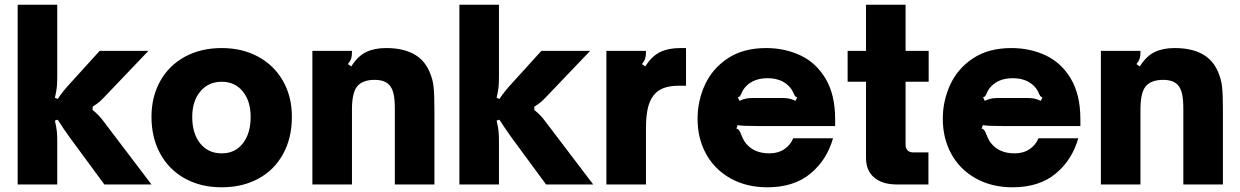

<svg xmlns="http://www.w3.org/2000/svg" viewBox="-20 -783 5262 815"><path d="M55 0V-763H223V-459Q223 -435 221.5 -416Q220 -397 213 -368L225 -363Q248 -397 275 -426L403 -567H610L418 -366Q404 -351 390 -341.5Q376 -332 373 -330V-316Q399 -296 418 -270L623 0H423L275 -201Q243 -246 225 -275L213 -271Q220 -242 221.5 -223.5Q223 -205 223 -182V0Z M623 -287Q623 -373 660.5 -439.5Q698 -506 765.5 -542.5Q833 -579 921 -579Q1009 -579 1076.5 -542Q1144 -505 1181.5 -439Q1219 -373 1219 -287Q1219 -198 1182 -130Q1145 -62 1077.5 -25Q1010 12 921 12Q833 12 765.5 -25Q698 -62 660.5 -130Q623 -198 623 -287ZM1044 -287Q1044 -354 1010.5 -395Q977 -436 921 -436Q865 -436 830.5 -395Q796 -354 796 -287Q796 -216 830 -174Q864 -132 921 -132Q978 -132 1011 -174.5Q1044 -217 1044 -287Z M1306 0V-567H1474V-561Q1474 -545 1470.5 -534Q1467 -523 1457 -511L1471 -501Q1499 -545 1534 -562Q1569 -579 1619 -579Q1759 -579 1802 -481Q1817 -448 1820.5 -414.5Q1824 -381 1824 -317V0H1656V-319Q1656 -361 1650.5 -385Q1645 -409 1632 -423Q1612 -444 1570 -444Q1518 -444 1495 -415Q1474 -387 1474 -319V0Z M1930 0V-763H2098V-459Q2098 -435 2096.5 -416Q2095 -397 2088 -368L2100 -363Q2123 -397 2150 -426L2278 -567H2485L2293 -366Q2279 -351 2265 -341.5Q2251 -332 2248 -330V-316Q2274 -296 2293 -270L2498 0H2298L2150 -201Q2118 -246 2100 -275L2088 -271Q2095 -242 2096.5 -223.5Q2098 -205 2098 -182V0Z M2554 0V-567H2722V-561Q2722 -545 2718.5 -534Q2715 -523 2705 -511L2719 -501Q2747 -545 2782 -562Q2817 -579 2867 -579H2892V-419H2860Q2796 -419 2764 -389Q2742 -368 2732 -332Q2722 -296 2722 -239V0Z M2941 -279Q2941 -355 2972.5 -423.5Q3004 -492 3069.5 -535.5Q3135 -579 3232 -579Q3311 -579 3377.5 -548Q3444 -517 3484.5 -449Q3525 -381 3525 -277V-248H3194Q3128 -248 3111 -252L3106 -237Q3114 -235 3118 -229Q3122 -223 3127 -210Q3136 -187 3146 -175Q3180 -132 3246 -132Q3283 -132 3309.5 -150Q3336 -168 3347 -196H3516Q3490 -104 3420 -46Q3350 12 3237 12Q3149 12 3081.5 -25.5Q3014 -63 2977.5 -129Q2941 -195 2941 -279ZM3119 -355Q3137 -363 3149 -365Q3161 -367 3176 -367H3300Q3315 -367 3327 -365Q3339 -363 3357 -355L3364 -370Q3357 -372 3354.5 -375.5Q3352 -379 3349 -386Q3342 -404 3328 -418Q3295 -451 3238 -451Q3181 -451 3148 -418Q3134 -404 3127 -386Q3124 -379 3121.5 -375.5Q3119 -372 3112 -370Z M3787 0Q3725 0 3690.5 -29.5Q3656 -59 3656 -113V-436H3578V-567H3656V-763H3824V-567H3922V-436H3824V-170Q3824 -136 3858 -136H3921V0Z M3982 -279Q3982 -355 4013.5 -423.5Q4045 -492 4110.5 -535.5Q4176 -579 4273 -579Q4352 -579 4418.5 -548Q4485 -517 4525.5 -449Q4566 -381 4566 -277V-248H4235Q4169 -248 4152 -252L4147 -237Q4155 -235 4159 -229Q4163 -223 4168 -210Q4177 -187 4187 -175Q4221 -132 4287 -132Q4324 -132 4350.5 -150Q4377 -168 4388 -196H4557Q4531 -104 4461 -46Q4391 12 4278 12Q4190 12 4122.5 -25.5Q4055 -63 4018.5 -129Q3982 -195 3982 -279ZM4160 -355Q4178 -363 4190 -365Q4202 -367 4217 -367H4341Q4356 -367 4368 -365Q4380 -363 4398 -355L4405 -370Q4398 -372 4395.5 -375.5Q4393 -379 4390 -386Q4383 -404 4369 -418Q4336 -451 4279 -451Q4222 -451 4189 -418Q4175 -404 4168 -386Q4165 -379 4162.5 -375.5Q4160 -372 4153 -370Z M4653 0V-567H4821V-561Q4821 -545 4817.5 -534Q4814 -523 4804 -511L4818 -501Q4846 -545 4881 -562Q4916 -579 4966 -579Q5106 -579 5149 -481Q5164 -448 5167.5 -414.5Q5171 -381 5171 -317V0H5003V-319Q5003 -361 4997.5 -385Q4992 -409 4979 -423Q4959 -444 4917 -444Q4865 -444 4842 -415Q4821 -387 4821 -319V0Z"/></svg>

Font: Open Sauce Sans Black
Style: Regular
Weight: 900
Designer: Alfredo Marco Pradil
Foundry: Creative Sauce Fz LLC
Version: Version 1.477